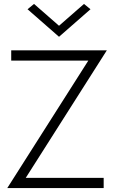

<svg xmlns="http://www.w3.org/2000/svg" viewBox="-20 -956 581 976"><path d="M280 -825 153 -936 120 -909 280 -769 440 -909 407 -936ZM37 -648H429L17 0H507V-52H111L523 -700H37Z"/></svg>

Font: Jost Light
Style: Regular
Weight: 300
Version: Version 3.710